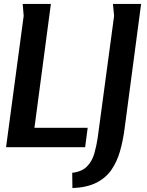

<svg xmlns="http://www.w3.org/2000/svg" viewBox="-20 -752 752 981"><path d="M240 -732 156 -99H428L415 0H11L101 -671L96 -732ZM557 -732H701L617 -98Q609 -35 593.5 19.5Q578 74 549.5 115.5Q521 157 472.5 181.5Q424 206 350 209L349 131Q399 125 425 98Q451 71 462 32Q473 -7 479 -47L563 -671Z"/></svg>

Font: Rosario
Style: Bold Italic
Weight: 700
Italic angle: -8.05°
Designer: Hector Gatti
Foundry: Omnibus Type
Version: Version 1.101; ttfautohint (v1.8.1.43-b0c9)